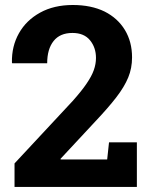

<svg xmlns="http://www.w3.org/2000/svg" viewBox="-20 -741 595 761"><path d="M412.1 -176.8H522.5V0H37.6V-93.3L268.1 -340.8Q304.2 -381.3 323.2 -409.7Q343.3 -439 351.8 -463.1Q360.4 -487.3 360.4 -511.2Q360.4 -552.7 336.7 -581.5Q313 -610.4 267.1 -610.4Q217.8 -610.4 192.4 -578.4Q167 -546.4 167 -490.2H28.3L27.3 -493.2Q25.9 -557.6 55.2 -609.4Q84 -660.6 138.9 -690.9Q193.8 -721.2 268.6 -721.2Q341.3 -721.2 394.5 -695.3Q446.8 -668.9 475.1 -622.1Q503.4 -575.2 503.4 -513.7Q503.4 -470.7 488.3 -434.1Q473.1 -397 440.9 -355.2Q408.7 -313.5 357.9 -259.8L219.7 -111.3L220.7 -108.9H404.8Z"/></svg>

Font: Suwannaphum
Style: Bold
Weight: 700
Designer: Danh Hong
Version: Version 8.002; ttfautohint (v1.8.3)